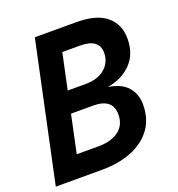

<svg xmlns="http://www.w3.org/2000/svg" viewBox="-129 -817 858 924"><g transform="rotate(-20 300.0 -355.0)"><path d="M0 0 151 -710H364Q467 -710 517.5 -667.5Q568 -625 568 -552Q568 -473 521 -425Q474 -377 399 -365Q466 -355 498 -318.5Q530 -282 530 -228Q530 -154 492 -103Q454 -52 388 -26Q322 0 237 0ZM212 -415H304Q366 -415 402.5 -446Q439 -477 439 -527Q439 -598 341 -598H251ZM148 -112H262Q328 -113 365 -142Q402 -171 402 -224Q402 -305 303 -305H189Z"/></g></svg>

Font: Geist Mono SemiBold
Style: Italic
Weight: 600
Italic angle: -12°
Monospace: yes
Designer: Basement.studio, Andrés Briganti, Mateo Zaragoza
Foundry: Basement.studio, Vercel, Andrés Briganti, Guido Ferreyra, Mateo Zaragoza
Version: Version 1.500; ttfautohint (v1.8.4.7-5d5b)